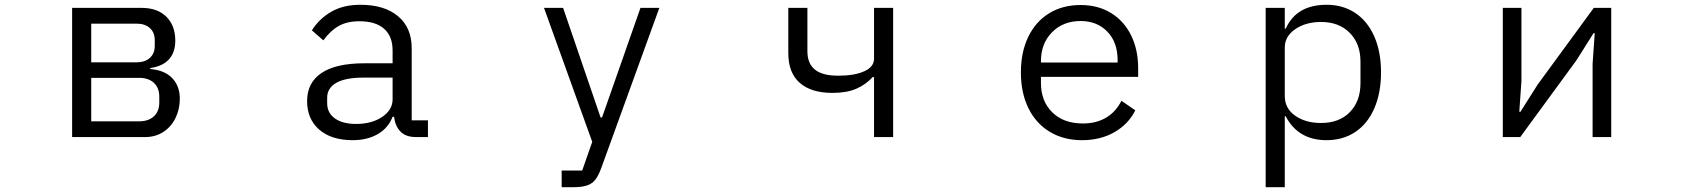

<svg xmlns="http://www.w3.org/2000/svg" viewBox="-20 -574 7040 804"><path d="M282 0V-541H573Q639 -541 676.5 -504Q714 -467 714 -404Q714 -354 687 -325Q660 -296 609 -289V-285Q670 -280 701.5 -246.5Q733 -213 733 -161Q733 -117 715 -80Q697 -43 664 -21.5Q631 0 587 0ZM552 -313Q587 -313 607.5 -331.5Q628 -350 628 -382V-406Q628 -438 607.5 -456.5Q587 -475 552 -475H362V-313ZM563 -66Q602 -66 624.5 -87Q647 -108 647 -145V-169Q647 -206 624.5 -227Q602 -248 563 -248H362V-66Z M1266 -151Q1266 -228 1326.5 -268.5Q1387 -309 1506 -309H1624V-363Q1624 -422 1588.5 -453.5Q1553 -485 1485 -485Q1433 -485 1398 -465Q1363 -445 1334 -405L1286 -447Q1317 -496 1367.5 -525Q1418 -554 1489 -554Q1590 -554 1647 -506Q1704 -458 1704 -372V-70H1772V0H1723Q1679 0 1657 -23Q1635 -46 1630 -85H1624Q1606 -38 1562 -12.5Q1518 13 1457 13Q1368 13 1317 -31Q1266 -75 1266 -151ZM1624 -158V-249H1502Q1426 -249 1388 -227Q1350 -205 1350 -165V-142Q1350 -101 1382.5 -78Q1415 -55 1471 -55Q1537 -55 1580.5 -84.5Q1624 -114 1624 -158Z M2332 210V140H2418L2460 20L2258 -541H2338L2495 -82H2501L2662 -541H2741L2498 129Q2486 162 2472.5 179Q2459 196 2437 203Q2415 210 2377 210Z M3640 0V-251H3634Q3606 -220 3566 -202.5Q3526 -185 3466 -185Q3377 -185 3329 -227Q3281 -269 3281 -352V-541H3361V-359Q3361 -308 3392.5 -282.5Q3424 -257 3490 -257Q3558 -257 3599 -275.5Q3640 -294 3640 -328V-541H3720V0Z M4255 -271Q4255 -356 4286 -420Q4317 -484 4373.5 -518.5Q4430 -553 4505 -553Q4578 -553 4632.5 -519.5Q4687 -486 4716.5 -426Q4746 -366 4746 -289V-252H4339V-226Q4339 -151 4386 -104Q4433 -57 4515 -57Q4571 -57 4612 -81.5Q4653 -106 4676 -152L4734 -112Q4706 -55 4647.5 -21Q4589 13 4511 13Q4434 13 4376 -22Q4318 -57 4286.5 -121Q4255 -185 4255 -271ZM4339 -318V-312H4660V-322Q4660 -397 4617 -441.5Q4574 -486 4505 -486Q4432 -486 4385.5 -439Q4339 -392 4339 -318Z M5280 210V-541H5360V-454H5364Q5409 -554 5535 -554Q5604 -554 5655.5 -519.5Q5707 -485 5735 -421Q5763 -357 5763 -271Q5763 -185 5735 -120.5Q5707 -56 5655.5 -21.5Q5604 13 5535 13Q5416 13 5364 -87H5360V210ZM5677 -226V-316Q5677 -391 5632 -436.5Q5587 -482 5512 -482Q5448 -482 5404 -452Q5360 -422 5360 -375V-172Q5360 -120 5403.5 -89.5Q5447 -59 5512 -59Q5588 -59 5632.5 -104.5Q5677 -150 5677 -226Z M6346 0H6273V-541H6351V-234L6342 -106H6347L6419 -220L6654 -541H6727V0H6649V-307L6658 -435H6653L6581 -321Z"/></svg>

Font: IBM Plex Sans JP
Style: Regular
Weight: 400
Designer: Mike Abbink; Paul van der Laan; Pieter van Rosmalen; Wujin Sim; Yejin Wi; Jinhee Kim; Boomi Park; Yona Kim; Kichan Ma
Foundry: Sandoll Inc.
Version: Version 1.000